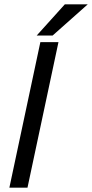

<svg xmlns="http://www.w3.org/2000/svg" viewBox="-20 -860 422 880"><path d="M23 0 165 -667H248L106 0ZM382 -840 221 -697H148L277 -840Z"/></svg>

Font: Epunda Sans
Style: Italic
Weight: 400
Italic angle: -12.0243°
Designer: Simon Atzbach
Foundry: typofactur
Version: Version 2.204; ttfautohint (v1.8.4.7-5d5b)